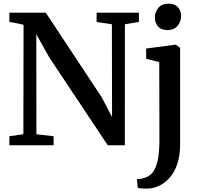

<svg xmlns="http://www.w3.org/2000/svg" viewBox="-20 -814 1124 1076"><path d="M32.5 0V-50.5L111 -62L112 -675Q99.5 -678 86.2 -681Q73 -684 59.5 -686.5Q46 -689 32.5 -691V-743H236.5L550.5 -268L608 -158L607 -678L521.5 -691V-743H758.5V-691L680 -678L679.5 0H584L256 -492.5L183.5 -622L184 -61.5L280.5 -50.5V0ZM810.5 243Q802 243 789.5 242.8Q777 242.5 766.5 241.5Q756 240.5 752.5 239L747 189.5Q754 190 769 187.8Q784 185.5 800.5 178.5Q828 168 844 139.8Q860 111.5 866.8 68Q873.5 24.5 873.5 -31.5L872.5 -466L799 -484.5V-542L962.5 -563.5H966L989.5 -545.5V-6.5Q989.5 55 974.8 101Q960 147 934.2 177.8Q908.5 208.5 876.5 224.8Q844.5 241 810.5 243ZM917 -645.5Q883 -645.5 865.5 -666Q848 -686.5 848 -714.5Q848 -746 867.2 -769.8Q886.5 -793.5 925 -793.5H926Q959.5 -793.5 977.2 -773.5Q995 -753.5 995 -725.5Q995 -694 975.5 -669.8Q956 -645.5 918 -645.5Z"/></svg>

Font: Merriweather 28pt SemiBold
Style: Regular
Weight: 600
Version: Version 2.100